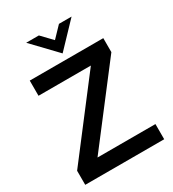

<svg xmlns="http://www.w3.org/2000/svg" viewBox="-213 -1017 1023 1134"><g transform="rotate(-30 299.0 -450.5)"><path d="M29 0V-96L410 -593.5H53V-697H554.5V-601.5L172.5 -103.5H567.5V0ZM146.5 -901H233L301.5 -829.5L370 -901H456L301.5 -739Z"/></g></svg>

Font: HK Grotesk SemiBold
Style: Regular
Weight: 600
Designer: Alfredo Marco Pradil
Foundry: Hanken Design Co.
Version: Version 3.001;FEAKit 1.0